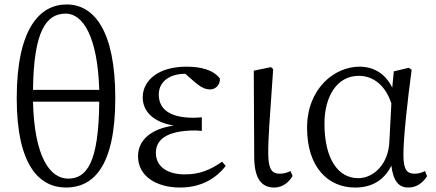

<svg xmlns="http://www.w3.org/2000/svg" viewBox="-20 -827 1954 861"><path d="M425 -371C423 -100 370 -26 286 -26C203 -26 134 -125 128 -371ZM128 -424C131 -690 188 -766 275 -766C351 -766 418 -664 425 -424ZM279 -807C159 -807 55 -700 55 -386C55 -83 158 14 276 14C395 14 497 -75 497 -387C497 -691 401 -807 279 -807Z M976 -102C922 -64 874 -45 809 -45C727 -45 679 -82 679 -142C679 -193 716 -242 857 -242C863 -242 873 -241 885 -240V-301C874 -300 856 -299 847 -299C738 -299 692 -340 692 -403C692 -463 744 -496 809 -496H811L852 -460C880 -436 900 -426 922 -426C950 -426 968 -450 966 -475C936 -515 879 -528 815 -528C691 -528 620 -467 620 -390C620 -332 662 -280 759 -264C657 -249 599 -199 599 -126C599 -37 681 14 788 14C884 14 951 -29 992 -83Z M1210 14C1248 14 1277 -11 1292 -38L1283 -60C1268 -53 1253 -48 1235 -48C1202 -48 1184 -64 1183 -133C1182 -211 1190 -293 1205 -517L1195 -526L1118 -510L1120 -125C1120 -27 1152 14 1210 14Z M1726 -191C1722 -93 1657 -28 1586 -28C1499 -28 1435 -110 1435 -273C1435 -393 1490 -487 1589 -487C1655 -487 1709 -443 1735 -363ZM1886 -60C1871 -52 1855 -48 1839 -48C1806 -48 1789 -65 1789 -132C1789 -209 1807 -373 1826 -514L1813 -523L1746 -507L1739 -434C1708 -497 1656 -528 1592 -528C1480 -528 1357 -430 1357 -254C1357 -75 1453 14 1572 14C1645 14 1701 -16 1735 -84C1744 -12 1770 14 1811 14C1849 14 1877 -8 1895 -37Z"/></svg>

Font: Source Han Serif
Style: Regular
Weight: 400
Designer: Ryoko NISHIZUKA 西塚涼子 (kana & ideographs); Frank Grießhammer (Latin, Greek & Cyrillic); Wenlong ZHANG 张文龙 (bopomofo); San
Foundry: Adobe Systems Incorporated
Version: Version 1.001;PS 1.001;hotconv 16.6.54;makeotf.lib2.5.65590